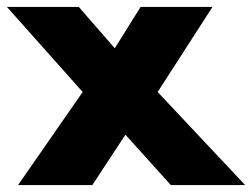

<svg xmlns="http://www.w3.org/2000/svg" viewBox="-52 -533 726 553"><path d="M654 0 402.1 -268 560 -513H353L278.6 -394L175 -513H-32L186.1 -268L0 0H214L309.2 -145L440 0Z"/></svg>

Font: Hussar
Style: BdOpOblOne
Weight: 700
Foundry: Cannot Into Space Fonts
Version: Version 2.00